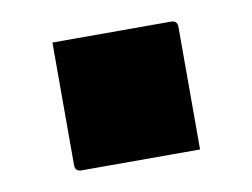

<svg xmlns="http://www.w3.org/2000/svg" viewBox="-40 -272 430 327"><g transform="rotate(-10 175.0 -108.5)"><path d="M283 3H78Q67 3 67 -8V-220H272Q283 -220 283 -209Z"/></g></svg>

Font: Recursive Sn Lnr St Blk
Style: Regular
Weight: 900
Version: Version 1.079;hotconv 1.0.112;makeotfexe 2.5.65598; ttfautoh